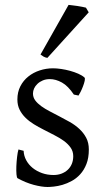

<svg xmlns="http://www.w3.org/2000/svg" viewBox="-20 -747 426 782"><path d="M341.8 -138.2Q341.8 -103.5 332 -78.9Q322.3 -54.2 306.6 -37.1Q291 -20 272 -9.8Q252.9 0.5 234.4 5.9Q215.8 11.2 199.5 12.9Q183.1 14.6 173.8 14.6Q150.4 14.6 117.4 5.9Q84.5 -2.9 51.8 -21Q48.3 -22.5 47.1 -36.9Q45.9 -51.3 46.6 -70.1Q47.4 -88.9 49.6 -107.9Q51.8 -127 55.2 -138.2L76.2 -132.8Q77.1 -112.3 86.9 -94.2Q96.7 -76.2 113 -63Q129.4 -49.8 151.1 -42Q172.9 -34.2 198.2 -34.2Q215.8 -34.2 230.5 -39.8Q245.1 -45.4 255.9 -55.4Q266.6 -65.4 272.5 -79.6Q278.3 -93.8 278.3 -110.8Q278.3 -130.4 267.8 -145.5Q257.3 -160.6 240.2 -173.1Q223.1 -185.5 201.4 -196.5Q179.7 -207.5 157.2 -219.2Q136.7 -229.5 117.7 -241.2Q98.6 -252.9 83.7 -267.6Q68.8 -282.2 59.8 -300.3Q50.8 -318.4 50.8 -341.8Q50.8 -372.1 63 -395.8Q75.2 -419.4 95.5 -435.5Q115.7 -451.7 141.8 -460.2Q168 -468.8 195.8 -468.8Q210.9 -468.8 229.2 -466.1Q247.6 -463.4 265.4 -458.5Q283.2 -453.6 298.8 -446.8Q314.5 -439.9 324.2 -431.2Q327.1 -428.2 325 -418Q322.8 -407.7 318.1 -395.5Q313.5 -383.3 308.1 -372.6Q302.7 -361.8 299.8 -357.9L280.8 -361.8Q257.3 -397 232.2 -410.9Q207 -424.8 183.1 -424.8Q167 -424.8 154.3 -419.4Q141.6 -414.1 132.6 -405.5Q123.5 -397 118.9 -386.7Q114.3 -376.5 114.3 -366.2Q114.3 -350.6 123.5 -338.1Q132.8 -325.7 147.9 -314.7Q163.1 -303.7 182.4 -293.7Q201.7 -283.7 222.2 -272.9Q243.2 -262.2 264.6 -250Q286.1 -237.8 303.2 -221.9Q320.3 -206.1 331.1 -185.8Q341.8 -165.5 341.8 -138.2ZM172.9 -511.2Q164.1 -512.7 157.2 -516.6Q150.4 -520.5 145 -524.9L259.3 -727.1Q265.1 -726.6 274.7 -725.3Q284.2 -724.1 294.7 -722.7Q305.2 -721.2 314.9 -719.2Q324.7 -717.3 330.1 -715.8L341.3 -696.8Z"/></svg>

Font: Noto Serif Devanagari
Style: Regular
Weight: 400
Designer: Monotype Design Team
Foundry: Monotype Imaging Inc.
Version: Version 1.01